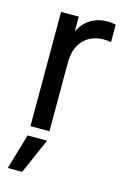

<svg xmlns="http://www.w3.org/2000/svg" viewBox="-113 -576 539 829"><g transform="rotate(15 157.0 -161.5)"><path d="M56.9 0V-510.7H136V-443.8Q152 -479.9 184.7 -501.3Q217.5 -522.7 262.5 -522.7Q272.3 -522.7 282.3 -521.3Q292.3 -520 299.1 -518V-440Q288.6 -442.2 280.7 -442.9Q272.8 -443.5 263 -443.5Q231.5 -443.5 203.5 -428.6Q175.4 -413.7 158.6 -383Q141.9 -352.3 141.9 -304V0ZM9 200 55.4 42H142.5L73.4 200Z"/></g></svg>

Font: TikTok Sans Light
Style: Regular
Weight: 300
Version: Version 4.000